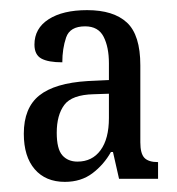

<svg xmlns="http://www.w3.org/2000/svg" viewBox="-20 -739 350 379"><path d="M108 -380Q70 -380 48.5 -405Q27 -430 27 -475Q27 -526 57.5 -550.5Q88 -575 153 -579L195 -581V-614Q195 -646 184.5 -666.5Q174 -687 148 -687Q118 -687 110.5 -665Q103 -643 103 -616Q75 -616 61.5 -623.5Q48 -631 48 -651Q48 -683 76 -701Q104 -719 152 -719Q204 -719 230.5 -694.5Q257 -670 257 -610V-458Q257 -436 265 -427.5Q273 -419 292 -419V-386H215L203 -439H199Q185 -414 162.5 -397Q140 -380 108 -380ZM133 -420Q162 -420 178.5 -442.5Q195 -465 195 -506V-554L165 -553Q122 -552 107 -532Q92 -512 92 -477Q92 -445 103 -432.5Q114 -420 133 -420Z"/></svg>

Font: Noto Serif Lao ExtraCondensed
Style: Regular
Weight: 400
Width: 2
Designer: Monotype Design Team
Foundry: Monotype Imaging Inc.
Version: Version 2.003; ttfautohint (v1.8.4.7-5d5b)